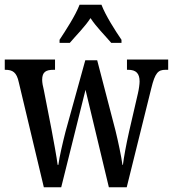

<svg xmlns="http://www.w3.org/2000/svg" viewBox="-20 -786 726 806"><path d="M230 -619V-606H273C300 -638 336 -673 360 -710C384 -673 420 -638 447 -606H490V-619C464 -657 423 -721 406 -766H314C297 -721 255 -657 230 -619ZM59 -440 164 0H237L339 -409L437 0H512L615 -415C631 -481 644 -493 675 -493H686V-536H513V-493H518C551 -493 566 -478 566 -444C566 -433 563 -411 559 -394L522 -234C509 -176 500 -126 496 -94H494C490 -126 475 -197 465 -237L388 -533H338L255 -233C244 -190 229 -126 225 -94H222C218 -126 205 -196 196 -244L164 -408C160 -423 157 -440 157 -451C157 -484 173 -493 205 -493H211V-536H0V-493H2C33 -493 50 -483 59 -440Z"/></svg>

Font: Noto Serif Tamil ExtraCondensed Medium
Style: Italic
Weight: 500
Width: 2
Italic angle: -12°
Designer: Indian Type Foundry, Tom Grace, and the Monotype Design Team
Foundry: Monotype Imaging Inc.
Version: Version 2.003